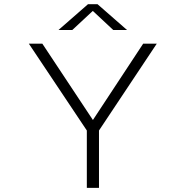

<svg xmlns="http://www.w3.org/2000/svg" viewBox="-20 -912 915 932"><path d="M401.5 0V-278.5L120 -700H185.5L431 -329.5L675 -700H741L460.5 -278.5V0ZM264 -766.5 407 -891.5H453.5L596.5 -766.5H529.5L430.5 -859L331 -766.5Z"/></svg>

Font: Trispace SemiExpanded ExtraLight
Style: Regular
Weight: 200
Width: 6
Designer: Tyler Finck
Foundry: Etcetera Type Company
Version: Version 1.210; ttfautohint (v1.8.3)